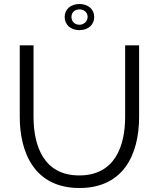

<svg xmlns="http://www.w3.org/2000/svg" viewBox="-20 -937 795 962"><path d="M304 -852C304 -812 335 -786 378 -786C421 -786 452 -812 452 -852C452 -891 421 -917 378 -917C335 -917 304 -891 304 -852ZM378 -890C401 -890 419 -875 419 -852C419 -829 399 -813 378 -813C355 -813 338 -829 338 -852C338 -875 355 -890 378 -890ZM377 -58C201 -58 148 -203 148 -352V-710H79V-352C79 -172 153 5 378 5C597 5 677 -161 677 -352V-710H607V-352C607 -207 557 -58 377 -58Z"/></svg>

Font: Raleway Reg
Style: Regular
Weight: 400
Designer: Matt McInerney, Pablo Impallari, Rodrigo Fuenzalida
Foundry: Matt McInerney, Pablo Impallari, Rodrigo Fuenzalida
Version: Version 3.00 July 28, 2015